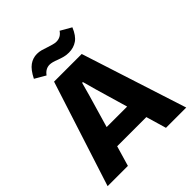

<svg xmlns="http://www.w3.org/2000/svg" viewBox="-250 -1095 1252 1252"><g transform="rotate(-45 376.5 -469.0)"><path d="M249 -729H504L739 0H552L511 -140H242L201 0H14ZM471 -277 406 -500 380 -594H373L347 -500L282 -277ZM366 -813Q329 -828 307 -828Q269 -828 243 -792L169 -835Q197 -891 228.5 -913.5Q260 -936 298 -936Q318 -936 336 -931Q354 -926 380 -917Q396 -912 413 -907Q430 -902 444 -902Q485 -902 509 -938L584 -895Q561 -839 528 -816.5Q495 -794 452 -794Q429 -794 409.5 -799Q390 -804 366 -813Z"/></g></svg>

Font: Mona Sans ExtraBold
Style: Regular
Weight: 800
Designer: Deni Anggara
Foundry: GitHub
Version: Version 2.000